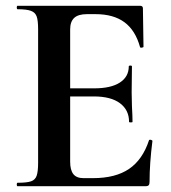

<svg xmlns="http://www.w3.org/2000/svg" viewBox="-20 -645 592 665"><path d="M41 -12Q73 -12 87.5 -17Q102 -22 107 -36.5Q112 -51 112 -81V-544Q112 -574 107 -588Q102 -602 87 -607.5Q72 -613 41 -613Q38 -613 38 -619Q38 -625 41 -625H465Q475 -625 475 -616L477 -483Q477 -481 471.5 -480Q466 -479 465 -482Q449 -540 411 -568Q373 -596 311 -596H281Q251 -596 237 -583Q223 -570 223 -543V-85Q223 -56 234 -42Q245 -28 269 -28H302Q380 -28 427 -60Q474 -92 496 -159Q496 -161 500 -161Q503 -161 505.5 -159.5Q508 -158 508 -157Q498 -79 498 -15Q498 -7 495 -3.5Q492 0 483 0H41Q38 0 38 -6Q38 -12 41 -12ZM305 -311H170V-339H306Q364 -339 395 -359Q426 -379 426 -415Q426 -418 431.5 -418Q437 -418 437 -415L436 -325L437 -277Q439 -243 439 -223Q439 -221 433 -221Q427 -221 427 -223Q427 -264 395.5 -287.5Q364 -311 305 -311Z"/></svg>

Font: Cormorant Unicase
Style: Bold
Weight: 700
Designer: Christian Thalmann (Catharsis Fonts)
Foundry: Catharsis Fonts
Version: Version 4.000